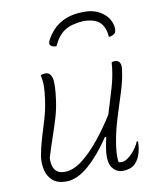

<svg xmlns="http://www.w3.org/2000/svg" viewBox="-89 -865 777 945"><g transform="rotate(-10 300.0 -392.5)"><path d="M132 -526Q144 -531 155 -531Q180 -531 188 -502.5Q196 -474 185 -394Q179 -349 167 -308.5Q155 -268 139.5 -223Q124 -178 105 -117Q102 -37 166 -37Q209 -37 254 -71.5Q299 -106 343 -160.5Q387 -215 426 -277Q446 -341 464.5 -404Q483 -467 487 -528Q495 -531 502 -531Q537 -531 531 -485Q525 -434 506.5 -376Q488 -318 469 -257.5Q450 -197 440 -138Q435 -107 433.5 -84.5Q432 -62 435 -38Q443 -36 451 -36Q466 -36 483.5 -49Q501 -62 517 -82.5Q533 -103 541 -123H547Q547 -94 540 -67Q531 -34 511 -14Q500 -3 483.5 2.5Q467 8 450 8Q416 8 396 -20.5Q376 -49 386 -115Q390 -141 397 -171H390Q338 -92 279.5 -40.5Q221 11 166 11Q122 11 98 -10.5Q74 -32 66.5 -65Q59 -98 64 -133Q72 -178 85 -221Q98 -264 111.5 -308.5Q125 -353 132 -403Q137 -438 138 -466Q139 -494 132 -526ZM385 -752Q325 -748 291 -726.5Q257 -705 233 -653Q216 -653 206 -661Q195 -670 206 -690Q263 -796 392 -796H400Q453 -796 490.5 -766.5Q528 -737 532 -691Q533 -672 524 -664Q513 -655 495 -653Q493 -700 468 -725.5Q443 -751 385 -752Z"/></g></svg>

Font: Recursive Mn Csl St Lt
Style: Italic
Weight: 300
Italic angle: -15°
Monospace: yes
Version: Version 1.079;hotconv 1.0.112;makeotfexe 2.5.65598; ttfautoh